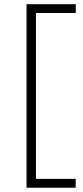

<svg xmlns="http://www.w3.org/2000/svg" viewBox="-20 -782 394 916"><path d="M106.5 113.5Q106.5 53 106.5 -2.8Q106.5 -58.5 106.5 -123.5V-524Q106.5 -590 106.5 -645.8Q106.5 -701.5 106.5 -762H341.5V-720Q308 -720 270 -720Q232 -720 180 -720H129L151.5 -756Q151.5 -695.5 151.5 -639.5Q151.5 -583.5 151.5 -517.5V-131Q151.5 -65.5 151.5 -9.8Q151.5 46 151.5 106.5L130.5 71.5H184Q227 71.5 265.8 71.5Q304.5 71.5 341 71.5V113.5Z"/></svg>

Font: Commissioner Thin ExtraLight
Style: Regular
Weight: 250
Version: Version 1.000